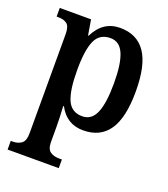

<svg xmlns="http://www.w3.org/2000/svg" viewBox="-142 -646 858 981"><g transform="rotate(20 287.0 -155.5)"><path d="M14 188H23Q53 188 72 174Q91 160 91 119V-420Q91 -461 74.5 -475Q58 -489 26 -489H17V-536H187L201 -453H204Q250 -546 343 -546Q435 -546 481.5 -478Q528 -410 528 -268Q528 -125 481.5 -57Q435 11 342 11Q252 11 209 -71H205Q209 -3 209 43V122Q209 161 228 174.5Q247 188 277 188H292V235H14ZM409 -269Q409 -375 386.5 -427.5Q364 -480 314 -480Q255 -480 232 -428.5Q209 -377 209 -269Q209 -158 232 -106.5Q255 -55 313 -55Q364 -55 386.5 -108Q409 -161 409 -269Z"/></g></svg>

Font: Noto Serif NarrowSemiBold
Style: Regular
Weight: 600
Width: 4
Designer: Monotype Design Team
Foundry: Monotype Imaging Inc.
Version: Version 1.001